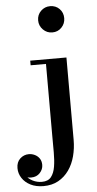

<svg xmlns="http://www.w3.org/2000/svg" viewBox="-159 -798 553 1096"><g transform="rotate(-5 117.0 -250.0)"><path d="M45 260Q2.5 260 -28.8 244.2Q-60 228.5 -77.2 202.2Q-94.5 176 -94.5 145Q-94.5 110.5 -73.2 90.8Q-52 71 -22.5 71Q-5.5 71 10.8 78.8Q27 86.5 37.5 101.5Q48 116.5 48 138.5Q48 164 29.2 184.5Q10.5 205 -21.5 205Q-40.5 205 -56.8 196.8Q-73 188.5 -83.2 175Q-93.5 161.5 -93.5 145H-67.5Q-67.5 170 -53 190.2Q-38.5 210.5 -14.2 222.8Q10 235 38 235Q73.5 235 90.8 213.2Q108 191.5 114 155Q120 118.5 119.8 73Q119.5 27.5 119.5 -20V-433.5H31.5V-460H239V11.5Q239 60.5 227.2 105.2Q215.5 150 191 184.8Q166.5 219.5 130.2 239.8Q94 260 45 260ZM171.5 -609.5Q140.5 -609.5 118.5 -631.8Q96.5 -654 96.5 -685Q96.5 -717 118.5 -738.5Q140.5 -760 171.5 -760Q203.5 -760 224.8 -738.5Q246 -717 246 -685Q246 -654 224.8 -631.8Q203.5 -609.5 171.5 -609.5Z"/></g></svg>

Font: Bodoni Moda 9pt SemiBold
Style: Regular
Weight: 600
Designer: Owen Earl
Foundry: indestructible type
Version: Version 2.005